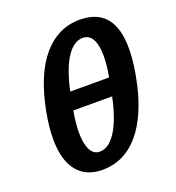

<svg xmlns="http://www.w3.org/2000/svg" viewBox="-133 -830 866 946"><g transform="rotate(-20 300.0 -357.0)"><path d="M244.1 9.8Q158.2 9.8 112.3 -47.9Q66.4 -105.5 66.4 -215.8Q66.4 -279.3 81.5 -357.9Q117.2 -540.5 196.8 -632.3Q276.4 -724.1 389.6 -724.1Q570.3 -724.1 570.3 -509.3Q570.3 -425.8 545.7 -320.1Q521 -214.4 477.8 -139.9Q434.6 -65.4 376 -27.8Q317.4 9.8 244.1 9.8ZM261.7 -79.1Q310.5 -79.1 349.4 -140.6Q388.2 -202.1 411.6 -314.5H208Q196.8 -250 196.8 -202.6Q196.8 -143.6 213.6 -111.3Q230.5 -79.1 261.7 -79.1ZM373.5 -634.8Q325.7 -634.8 287.8 -576.9Q250 -519 225.6 -407.2H429.7Q440.9 -470.7 440.9 -517.1Q440.9 -574.2 423.8 -604.5Q406.7 -634.8 373.5 -634.8Z"/></g></svg>

Font: Liberation Mono
Style: Bold Italic
Weight: 700
Italic angle: -12°
Monospace: yes
Designer: Steve Matteson
Foundry: Ascender Corporation
Version: Version 2.1.5